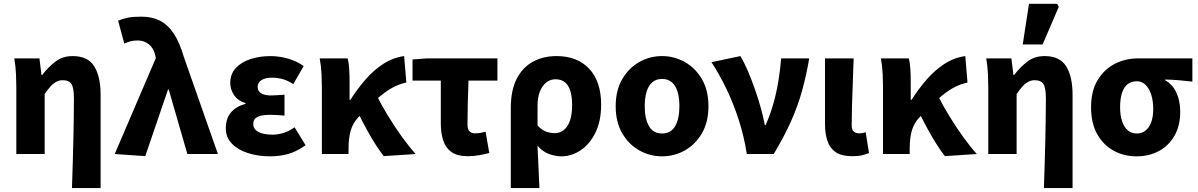

<svg xmlns="http://www.w3.org/2000/svg" viewBox="-20 -799 6217 996"><path d="M353.3 176.7Q355.1 118.4 357.2 54.6Q359.4 -9.2 360.6 -71.9Q361.9 -134.5 362.7 -190.5Q363.5 -246.5 363.5 -289.2Q363.5 -342.8 350.9 -362.9Q338.3 -382.9 305.4 -382.9Q287.9 -382.9 272.6 -375Q257.3 -367.1 242.6 -351.1Q227.9 -335.2 211.7 -310.8V0H64.7V-343.5Q64.7 -373.3 63 -414.3Q61.2 -455.2 54.1 -496.1H184.6L195.2 -410.1H198.9Q231 -452 268.1 -480Q305.1 -508.1 356.8 -508.1Q436.3 -508.1 469.1 -454.6Q501.9 -401 501.9 -308V176.7Z M733.6 10.9 575.1 0 788.4 -497.6 785.3 -512.1Q776.7 -550.2 751.6 -569.6Q726.5 -589 695.4 -589Q672.5 -589 656.9 -584.8Q641.4 -580.6 624.6 -573L592.8 -691.6Q617.2 -701.8 642.6 -707.2Q668 -712.6 712.3 -712.6Q769.7 -712.6 811.3 -690.9Q852.9 -669.2 882.7 -622.9Q912.4 -576.6 933.6 -503.9L1110.4 0H951.9L855.4 -334.4H851.4Z M1381.8 12Q1318.7 12 1266.1 -4.9Q1213.6 -21.9 1182.5 -54.2Q1151.5 -86.4 1151.5 -133.1Q1151.5 -187.1 1180.2 -218.1Q1208.8 -249.1 1253.5 -260.2V-264.2Q1212.4 -277.1 1193.4 -306.9Q1174.4 -336.7 1174.4 -366.9Q1174.4 -415.7 1203.9 -446.8Q1233.3 -477.9 1280.9 -493Q1328.5 -508 1383.8 -508Q1428.8 -508 1474.3 -494.8Q1519.8 -481.6 1555.4 -456.7L1501.4 -362.6Q1476 -379.8 1448.4 -387.9Q1420.7 -396.1 1392.1 -396.1Q1356 -396.1 1336.3 -383.4Q1316.6 -370.7 1316.6 -348.4Q1316.6 -325.9 1334.9 -314.9Q1353.2 -303.8 1385.4 -303.8Q1401.5 -303.8 1419.9 -305.3Q1438.4 -306.8 1455.8 -307.8V-199.3Q1438 -201.3 1418.8 -202.3Q1399.7 -203.3 1382.7 -203.3Q1336.7 -203.3 1315.2 -192.5Q1293.8 -181.7 1293.8 -155.8Q1293.8 -129.6 1319.8 -115Q1345.8 -100.4 1395.6 -100.4Q1419.6 -100.4 1449.2 -109Q1478.8 -117.6 1508 -138.8L1565.2 -45.8Q1517.5 -11.8 1473.6 0.1Q1429.6 12 1381.8 12Z M1649.7 0V-343.5Q1649.7 -373.3 1647.9 -415.1Q1646 -456.8 1638.4 -496.1H1783.7Q1789.6 -472.7 1791.5 -440.7Q1793.4 -408.6 1793.4 -373.6V-280.8H1797.4Q1834.1 -338.3 1876.5 -387Q1919 -435.7 1968.9 -467.9Q2018.7 -500.2 2076.4 -508.1L2087.9 -371Q2048.5 -362.3 2012.6 -342.4Q1976.8 -322.6 1935.7 -285.9Q1894.6 -249.1 1838.2 -189.8Q1811.2 -161.4 1799.7 -123.3Q1788.3 -85.2 1788.1 -29.4V0ZM1970.7 10.9Q1950.9 -14.3 1929.7 -47.2Q1908.4 -80.1 1886.4 -120.1Q1864.3 -160.1 1841.1 -206.7L1934.8 -302.2Q1959.6 -252.5 1993.6 -197Q2027.5 -141.4 2064.7 -89.7Q2102 -38.1 2136.2 0Z M2405.6 11.3Q2353.4 11.3 2323.1 -9.6Q2292.9 -30.4 2279.8 -68.7Q2266.7 -107 2266.7 -158.4V-380.8H2120V-490.5L2194.2 -496.1H2560.4V-380.8H2410.4Q2407.7 -316.9 2406.4 -256.7Q2405.1 -196.5 2405.1 -152.4Q2405.1 -127.4 2415.9 -117.4Q2426.7 -107.3 2443.8 -107.3Q2457.3 -107.3 2469.9 -109.4Q2482.6 -111.5 2499 -115.3L2518.2 -5.3Q2494.7 1 2466.3 6.1Q2437.9 11.3 2405.6 11.3Z M2629.7 176.7V-237.2Q2629.7 -331.5 2660.9 -391.3Q2692.1 -451 2745.7 -479.6Q2799.2 -508.1 2866.9 -508.1Q2975.2 -508.1 3036.8 -442Q3098.4 -376 3098.4 -255.9Q3098.4 -170.8 3068.8 -110.8Q3039.1 -50.8 2992.1 -19.4Q2945 12 2892.6 12Q2861.6 12 2828.1 -0.1Q2794.7 -12.3 2768.1 -43.3Q2769.9 -5.2 2771.7 31.6Q2773.4 68.4 2775 104.3Q2776.7 140.2 2778.3 176.7ZM2858.3 -108.3Q2882.7 -108.3 2903.2 -123.4Q2923.7 -138.4 2935.8 -170.7Q2947.8 -202.9 2947.8 -254.2Q2947.8 -298.8 2938.3 -328.4Q2928.8 -358 2909.8 -372.9Q2890.8 -387.8 2861.6 -387.8Q2834.4 -387.8 2813.4 -371Q2792.4 -354.2 2780.4 -323.5Q2768.5 -292.8 2768.5 -250.6V-148.1Q2791 -123.8 2813.4 -116Q2835.8 -108.3 2858.3 -108.3Z M3414.5 12Q3351.4 12 3296.6 -18.6Q3241.9 -49.3 3207.9 -107.4Q3173.9 -165.4 3173.9 -247.9Q3173.9 -330.5 3207.9 -388.6Q3241.9 -446.7 3296.6 -477.4Q3351.4 -508.1 3414.5 -508.1Q3477.6 -508.1 3532.3 -477.4Q3587.1 -446.7 3621.1 -388.6Q3655.1 -330.5 3655.1 -247.9Q3655.1 -165.4 3621.1 -107.4Q3587.1 -49.3 3532.3 -18.6Q3477.6 12 3414.5 12ZM3414.5 -106.6Q3460.7 -106.6 3482.6 -145Q3504.4 -183.3 3504.4 -247.9Q3504.4 -291 3494.9 -323Q3485.3 -354.9 3465.3 -372.2Q3445.2 -389.5 3414.5 -389.5Q3383.7 -389.5 3363.7 -372.2Q3343.6 -354.9 3334.1 -323Q3324.5 -291 3324.5 -247.9Q3324.5 -183.3 3346.5 -145Q3368.4 -106.6 3414.5 -106.6Z M3854.2 0Q3839.8 -91.9 3811.8 -178.4Q3783.8 -264.8 3747.2 -340.3Q3710.5 -415.8 3670.8 -476.4L3820.8 -508.1Q3840.7 -475 3860 -429.8Q3879.2 -384.6 3896.5 -335.1Q3913.9 -285.5 3927.1 -237.5Q3940.3 -189.5 3947.6 -149.8H3951.6Q3976.5 -206.1 3992.6 -264Q4008.7 -321.9 4018.2 -380.4Q4027.7 -439 4032.2 -496.1H4177.9Q4162.8 -408.4 4141.2 -329.8Q4119.6 -251.2 4084.1 -171.4Q4048.6 -91.7 3993.7 0Z M4401 11.3Q4346.1 11.3 4315.6 -9.3Q4285 -29.9 4272.4 -67.6Q4259.7 -105.4 4259.7 -155.9V-496.1H4408.3Q4406.5 -438.1 4404 -373.5Q4401.4 -308.8 4399.7 -250.1Q4398.1 -191.3 4398.1 -149.9Q4398.1 -126.2 4408.6 -116.8Q4419 -107.3 4439.3 -107.3Q4445.5 -107.3 4454.3 -108.8Q4463.2 -110.3 4470.6 -113.3L4488.1 -4.9Q4472.1 1.4 4452.3 6.3Q4432.6 11.3 4401 11.3Z M4560.7 0V-343.5Q4560.7 -373.3 4558.9 -415.1Q4557 -456.8 4549.4 -496.1H4694.7Q4700.6 -472.7 4702.5 -440.7Q4704.4 -408.6 4704.4 -373.6V-280.8H4708.4Q4745.1 -338.3 4787.5 -387Q4830 -435.7 4879.9 -467.9Q4929.7 -500.2 4987.4 -508.1L4998.9 -371Q4959.5 -362.3 4923.6 -342.4Q4887.8 -322.6 4846.7 -285.9Q4805.6 -249.1 4749.2 -189.8Q4722.2 -161.4 4710.7 -123.3Q4699.3 -85.2 4699.1 -29.4V0ZM4881.7 10.9Q4861.9 -14.3 4840.7 -47.2Q4819.4 -80.1 4797.4 -120.1Q4775.3 -160.1 4752.1 -206.7L4845.8 -302.2Q4870.6 -252.5 4904.6 -197Q4938.5 -141.4 4975.7 -89.7Q5013 -38.1 5047.2 0Z M5395.3 176.7Q5397.1 118.4 5399.2 54.6Q5401.4 -9.2 5402.6 -71.9Q5403.9 -134.5 5404.7 -190.5Q5405.5 -246.5 5405.5 -289.2Q5405.5 -342.8 5392.9 -362.9Q5380.3 -382.9 5347.4 -382.9Q5329.9 -382.9 5314.6 -375Q5299.3 -367.1 5284.6 -351.1Q5269.9 -335.2 5253.7 -310.8V0H5106.7V-343.5Q5106.7 -373.3 5105 -414.3Q5103.2 -455.2 5096.1 -496.1H5226.6L5237.2 -410.1H5240.9Q5273 -452 5310.1 -480Q5347.1 -508.1 5398.8 -508.1Q5478.3 -508.1 5511.1 -454.6Q5543.9 -401 5543.9 -308V176.7ZM5285.4 -568.2 5317.9 -779.4H5463.9L5472.5 -763.9L5388.5 -568.2Z M5875.2 12Q5810.5 12 5757 -17.3Q5703.5 -46.6 5671.7 -103.3Q5639.9 -159.9 5639.9 -242.2Q5639.9 -328.1 5674.6 -384.5Q5709.4 -441 5764.6 -468.6Q5819.9 -496.1 5882.1 -496.1H6165.4V-375.5Q6125.1 -380.1 6094.1 -382.9Q6063.2 -385.6 6024.5 -386.4V-382.4Q6062.3 -361.9 6082.3 -318.8Q6102.4 -275.7 6102.4 -219.2Q6102.4 -147.6 6073.2 -95.9Q6044.1 -44.2 5992.8 -16.1Q5941.5 12 5875.2 12ZM5876.8 -106.6Q5903.4 -106.6 5922.5 -121.7Q5941.5 -136.7 5952 -165.1Q5962.4 -193.5 5962.4 -234Q5962.4 -273.5 5952.4 -306.1Q5942.4 -338.7 5923.5 -358.1Q5904.6 -377.5 5877.2 -377.5Q5850.6 -377.5 5831.3 -363.7Q5812 -349.9 5801.3 -320Q5790.5 -290.2 5790.5 -242.2Q5790.5 -199.3 5801.2 -168.8Q5811.8 -138.4 5831 -122.5Q5850.3 -106.6 5876.8 -106.6Z"/></svg>

Font: SourceSans3VF
Style: Regular
Weight: 200
Designer: Paul D. Hunt
Foundry: Adobe
Version: Version 3.052;hotconv 1.1.0;makeotfexe 2.6.0